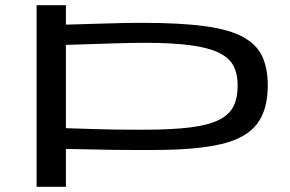

<svg xmlns="http://www.w3.org/2000/svg" viewBox="-20 -720 1118 740"><path d="M121 0V-700H234V-625Q315 -627 370.5 -629Q426 -631 463.5 -631.5Q501 -632 528 -632Q676 -632 770.5 -619Q865 -606 917.5 -577Q970 -548 991 -502Q1012 -456 1012 -391Q1012 -296 970 -241.5Q928 -187 832 -164.5Q736 -142 573 -142Q521 -142 483.5 -142Q446 -142 412 -142.5Q378 -143 336.5 -144Q295 -145 234 -146V0ZM529 -220Q642 -220 713.5 -229Q785 -238 825 -258.5Q865 -279 880.5 -311.5Q896 -344 896 -391Q896 -434 880.5 -465Q865 -496 825 -516Q785 -536 715 -545.5Q645 -555 537 -555Q511 -555 485 -554.5Q459 -554 426 -553Q393 -552 347 -550.5Q301 -549 234 -547V-226Q298 -224 343.5 -222.5Q389 -221 431.5 -220.5Q474 -220 529 -220Z"/></svg>

Font: Georama ExtraExtended
Style: Regular
Weight: 400
Width: 8
Designer: Jean-Baptiste Levee
Foundry: Production Type
Version: Version 1.000